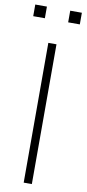

<svg xmlns="http://www.w3.org/2000/svg" viewBox="-118 -937 439 974"><g transform="rotate(10 101.0 -450.0)"><path d="M122 0H80V-720H122ZM221 -840H161V-900H221ZM41 -840H-19V-900H41Z"/></g></svg>

Font: Manrope Variable Light
Style: Regular
Weight: 200
Designer: Mikhail Sharanda
Foundry: Mikhail Sharanda
Version: Version 4.505